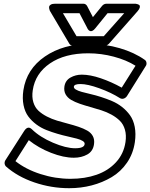

<svg xmlns="http://www.w3.org/2000/svg" viewBox="-20 -968 798 1019"><path d="M7.8 -116.2 108.9 -273.9Q127.9 -302.2 148.9 -282.2Q191.9 -240.2 261 -210.7Q330.1 -181.2 378.9 -181.2Q426.8 -181.2 429.2 -203.1Q430.7 -212.4 419.2 -219.7Q407.7 -227.1 387.2 -232.4Q366.7 -237.8 340.1 -243.7Q313.5 -249.5 284.4 -258.1Q255.4 -266.6 226.6 -277.8Q197.8 -289.1 172.9 -307.6Q147.9 -326.2 130.1 -350.1Q112.3 -374 105 -409.7Q97.7 -445.3 104 -488.8Q121.1 -601.6 218.5 -668.2Q315.9 -734.9 455.1 -734.9Q538.1 -734.9 615.7 -712.2Q693.4 -689.5 749 -649.9Q755.9 -645 757.3 -635.3Q758.8 -625.5 753.9 -618.2L653.8 -458Q647.5 -448.7 637.5 -445.1Q627.4 -441.4 617.2 -446.8Q569.3 -477.1 507.1 -499.5Q444.8 -522 407.2 -522Q374.5 -522 372.1 -508.8Q370.6 -500 382.3 -492.9Q394 -485.8 414.3 -480.2Q434.6 -474.6 461.2 -468.5Q487.8 -462.4 516.8 -453.1Q545.9 -443.8 574.7 -431.6Q603.5 -419.4 627.9 -400.1Q652.3 -380.9 670.2 -356Q688 -331.1 695.1 -294.7Q702.1 -258.3 695.8 -213.9Q687 -152.8 654.1 -104.7Q621.1 -56.6 572.5 -27.8Q523.9 1 466.8 15.9Q409.7 30.8 347.2 30.8Q252.4 30.8 162.6 0.2Q72.8 -30.3 11.2 -85Q5.4 -90.8 4.4 -99.9Q3.4 -108.9 7.8 -116.2ZM62 -112.8Q116.7 -69.3 195.1 -44.2Q273.4 -19 354 -19Q430.7 -19 492.4 -40.5Q554.2 -62 595.5 -106.7Q636.7 -151.4 646 -213.9Q651.4 -250.5 643.1 -279.5Q634.8 -308.6 616.2 -326.9Q597.7 -345.2 572 -359.4Q546.4 -373.5 517.3 -382.8Q488.3 -392.1 459.2 -400.1Q430.2 -408.2 403.8 -417.2Q377.4 -426.3 357.9 -437.7Q338.4 -449.2 328.4 -467Q318.4 -484.9 321.8 -508.8Q326.7 -541 354 -556.4Q381.3 -571.8 414.1 -571.8Q458.5 -571.8 515.1 -552.5Q571.8 -533.2 626 -502.9L699.2 -619.1Q650.9 -649.4 584 -667.2Q517.1 -685.1 448.2 -685.1Q323.7 -685.1 245.4 -631.6Q167 -578.1 153.8 -488.8Q148.4 -453.1 157 -425.3Q165.5 -397.5 184.3 -380.1Q203.1 -362.8 228.8 -349.6Q254.4 -336.4 283.4 -327.6Q312.5 -318.8 341.8 -311.3Q371.1 -303.7 397.2 -294.9Q423.3 -286.1 443.1 -274.9Q462.9 -263.7 472.7 -245.6Q482.4 -227.5 479 -203.1Q474.1 -165.5 443.4 -148.2Q412.6 -130.9 372.1 -130.9Q317.4 -130.9 250.7 -157Q184.1 -183.1 132.8 -224.1ZM246.1 -908.2Q245.1 -909.7 243.9 -912.4Q242.7 -915 241.2 -922.1Q239.7 -929.2 241.2 -934.3Q242.7 -939.5 250.2 -943.8Q257.8 -948.2 272 -948.2H422.9Q434.6 -948.2 441.9 -937L473.1 -877L522 -937Q531.7 -948.2 544.9 -948.2H695.8Q697.8 -948.2 700.9 -948Q704.1 -947.8 710.7 -945.6Q717.3 -943.4 720.5 -939.7Q723.6 -936 721.7 -927.7Q719.7 -919.4 710 -908.2L558.1 -735.8Q548.3 -726.1 537.1 -726.1H367.2Q354 -726.1 348.1 -735.8ZM314 -897.9 386.2 -775.9H530.8L639.2 -897.9H550.8L485.8 -817.9Q478 -808.1 470.9 -804.7Q463.9 -801.3 459 -803Q454.1 -804.7 450.7 -807.9Q447.3 -811 445.3 -814.5L443.8 -817.9L401.9 -897.9Z"/></svg>

Font: Trueno ExtraBold Outline
Style: Italic
Weight: 800
Width: 6
Designer: Julieta Ulanovsky
Foundry: Julieta Ulanovsky
Version: Version 3.001b | FøM Fix